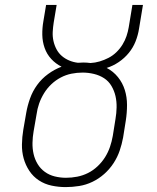

<svg xmlns="http://www.w3.org/2000/svg" viewBox="-20 -755 640 783"><path d="M248 8Q219 8 190.5 2Q162 -4 138.5 -19.5Q115 -35 99.5 -58.5Q84 -82 76.5 -109Q69 -136 69.5 -166Q70 -196 75 -226L87 -295Q92 -324 102.5 -353.5Q113 -383 131.5 -408.5Q150 -434 176 -453Q202 -472 231 -483Q207 -495 189 -514.5Q171 -534 162 -559.5Q153 -585 152.5 -613Q152 -641 157 -669L168 -735H211L199 -663Q196 -644 195 -625Q194 -606 198 -588Q202 -570 210.5 -554Q219 -538 232.5 -526.5Q246 -515 263 -508Q280 -501 298 -499Q304 -499 309 -499.5Q314 -500 320 -500Q327 -500 334.5 -499.5Q342 -499 349 -498Q368 -499 386.5 -504.5Q405 -510 422.5 -519Q440 -528 454.5 -542Q469 -556 479.5 -573Q490 -590 496 -608Q502 -626 505 -644L520 -735H563L547 -638Q543 -612 533 -586.5Q523 -561 505.5 -539.5Q488 -518 464.5 -502Q441 -486 415 -478Q442 -464 461 -440.5Q480 -417 489 -388Q498 -359 498 -327Q498 -295 493 -263L482 -194Q477 -167 468 -140.5Q459 -114 443 -89.5Q427 -65 405 -45.5Q383 -26 357 -13.5Q331 -1 303 3.5Q275 8 248 8ZM249 -30Q272 -30 295 -34.5Q318 -39 339 -49.5Q360 -60 378 -77Q396 -94 408.5 -114Q421 -134 428.5 -156Q436 -178 440 -201L451 -270Q455 -293 455.5 -317Q456 -341 451 -363Q446 -385 434.5 -404.5Q423 -424 404.5 -436Q386 -448 363 -453.5Q340 -459 317 -459Q294 -459 271.5 -454.5Q249 -450 228 -439Q207 -428 189.5 -411.5Q172 -395 159.5 -374.5Q147 -354 139.5 -332.5Q132 -311 129 -288L117 -219Q113 -196 112.5 -172.5Q112 -149 117 -127Q122 -105 133.5 -86Q145 -67 163 -54Q181 -41 203.5 -35.5Q226 -30 249 -30Z"/></svg>

Font: Iosevka Curly Slab XLtEx
Style: Italic
Weight: 200
Width: 7
Italic angle: -9°
Monospace: yes
Designer: Belleve Invis
Foundry: Belleve Invis
Version: Version 11.1.0; ttfautohint (v1.8.3)